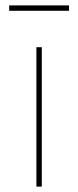

<svg xmlns="http://www.w3.org/2000/svg" viewBox="-20 -692 290 712"><path d="M115 0V-517H135V0ZM14 -652V-672H236V-652Z"/></svg>

Font: Montserrat Thin Thin
Style: Regular
Weight: 250
Version: Version 9.000